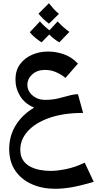

<svg xmlns="http://www.w3.org/2000/svg" viewBox="-20 -750 622 1192"><path d="M322 422Q242 422 177.5 393.5Q113 365 75.5 310.5Q38 256 37 177Q37 94 77.5 28Q118 -38 192 -82Q134 -106 105 -153.5Q76 -201 76 -256Q76 -313 104.5 -351.5Q133 -390 179 -410Q225 -430 278 -430Q327 -430 375.5 -413.5Q424 -397 464 -355L386 -266Q368 -283 333.5 -299.5Q299 -316 260 -316Q211 -316 180.5 -288.5Q150 -261 150 -223Q150 -185 182 -157.5Q214 -130 260 -130Q303 -130 339.5 -138.5Q376 -147 407 -156Q438 -165 464 -165L496 -49Q375 -49 287.5 -18.5Q200 12 153 64Q106 116 106 179Q106 219 123 244.5Q140 270 168 284.5Q196 299 229 305Q262 311 294 311Q333 311 389 300Q445 289 506 260L562 379Q480 403 425.5 412.5Q371 422 322 422ZM284 -603Q265 -617 249.5 -632Q234 -647 219 -665L284 -730Q299 -711 312.5 -695.5Q326 -680 346 -664ZM238 -487Q218 -500 198.5 -516Q179 -532 165 -550L228 -617Q242 -601 256 -588Q270 -575 287 -562L338 -617Q355 -598 372.5 -582.5Q390 -567 411 -552L348 -487Q331 -497 315 -509.5Q299 -522 286 -536Z"/></svg>

Font: Marhey
Style: Regular
Weight: 400
Designer: Nur Syamsi & Bustanul Arifin
Foundry: Namelatype
Version: Version 1.000; ttfautohint (v1.8.4.7-5d5b)